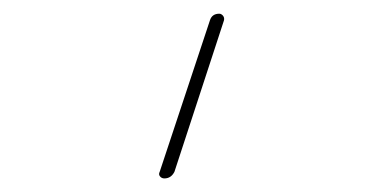

<svg xmlns="http://www.w3.org/2000/svg" viewBox="-20 -145 540 280"><path d="M219.7 115.2Q215.8 115.2 213.4 112.3Q210.9 109.4 212.9 105.5L286.1 -115.2Q289.1 -125 299.8 -125Q302.7 -125 305.2 -122.1Q307.6 -119.1 306.6 -115.2L234.4 105.5Q229.5 115.2 219.7 115.2Z"/></svg>

Font: Rounded-X Mgen+ 2m thin
Style: Regular
Weight: 100
Designer: [Source Han Sans]
Ryoko NISHIZUKA  (kana & ideographs); Paul D. Hunt (Latin, Greek & Cyrillic); Wenlong ZHANG  (bopomofo
Version: Version 1.059.20150602